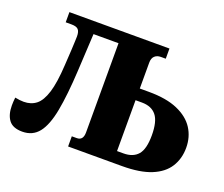

<svg xmlns="http://www.w3.org/2000/svg" viewBox="-119 -893 1262 1082"><g transform="rotate(20 512.5 -352.0)"><path d="M105 10Q48 10 24 -22Q0 -54 0 -109Q0 -132 3 -157Q32 -151 55 -151Q99 -151 129.5 -175Q160 -199 178.5 -258.5Q197 -318 203 -425Q207 -482 208.5 -516Q210 -550 211 -569Q212 -588 212 -600Q212 -629 200.5 -641Q189 -653 160 -653H125V-714H725V-653H695Q673 -653 659 -640Q645 -627 645 -600V-445H700Q805 -445 872.5 -415.5Q940 -386 972.5 -335.5Q1005 -285 1005 -220Q1005 -155 973.5 -105Q942 -55 875 -27.5Q808 0 700 0H377V-61H407Q445 -61 445 -109V-644H295L283 -420Q275 -272 257 -176.5Q239 -81 203 -35.5Q167 10 105 10ZM645 -70H683Q741 -70 770 -104Q799 -138 799 -220Q799 -303 770 -339Q741 -375 683 -375H645Z"/></g></svg>

Font: Noto Serif Black
Style: Regular
Weight: 900
Designer: Monotype Design Team
Foundry: Monotype Imaging Inc.
Version: Version 2.014; ttfautohint (v1.8.4.7-5d5b)